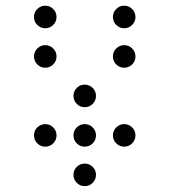

<svg xmlns="http://www.w3.org/2000/svg" viewBox="-20 -674 587 665"><path d="M175.8 -615.2Q175.8 -599.1 164.3 -587.6Q152.8 -576.2 136.7 -576.2Q120.6 -576.2 109.1 -587.6Q97.7 -599.1 97.7 -615.2Q97.7 -631.3 109.1 -642.8Q120.6 -654.3 136.7 -654.3Q152.8 -654.3 164.3 -642.8Q175.8 -631.3 175.8 -615.2ZM449.2 -615.2Q449.2 -599.1 437.7 -587.6Q426.3 -576.2 410.2 -576.2Q394 -576.2 382.6 -587.6Q371.1 -599.1 371.1 -615.2Q371.1 -631.3 382.6 -642.8Q394 -654.3 410.2 -654.3Q426.3 -654.3 437.7 -642.8Q449.2 -631.3 449.2 -615.2ZM175.8 -478.5Q175.8 -462.4 164.3 -450.9Q152.8 -439.5 136.7 -439.5Q120.6 -439.5 109.1 -450.9Q97.7 -462.4 97.7 -478.5Q97.7 -494.6 109.1 -506.1Q120.6 -517.6 136.7 -517.6Q152.8 -517.6 164.3 -506.1Q175.8 -494.6 175.8 -478.5ZM449.2 -478.5Q449.2 -462.4 437.7 -450.9Q426.3 -439.5 410.2 -439.5Q394 -439.5 382.6 -450.9Q371.1 -462.4 371.1 -478.5Q371.1 -494.6 382.6 -506.1Q394 -517.6 410.2 -517.6Q426.3 -517.6 437.7 -506.1Q449.2 -494.6 449.2 -478.5ZM312.5 -341.8Q312.5 -325.7 301 -314.2Q289.6 -302.7 273.4 -302.7Q257.3 -302.7 245.8 -314.2Q234.4 -325.7 234.4 -341.8Q234.4 -357.9 245.8 -369.4Q257.3 -380.9 273.4 -380.9Q289.6 -380.9 301 -369.4Q312.5 -357.9 312.5 -341.8ZM312.5 -205.1Q312.5 -189 301 -177.5Q289.6 -166 273.4 -166Q257.3 -166 245.8 -177.5Q234.4 -189 234.4 -205.1Q234.4 -221.2 245.8 -232.7Q257.3 -244.1 273.4 -244.1Q289.6 -244.1 301 -232.7Q312.5 -221.2 312.5 -205.1ZM312.5 -68.4Q312.5 -52.2 301 -40.8Q289.6 -29.3 273.4 -29.3Q257.3 -29.3 245.8 -40.8Q234.4 -52.2 234.4 -68.4Q234.4 -84.5 245.8 -95.9Q257.3 -107.4 273.4 -107.4Q289.6 -107.4 301 -95.9Q312.5 -84.5 312.5 -68.4ZM175.8 -205.1Q175.8 -189 164.3 -177.5Q152.8 -166 136.7 -166Q120.6 -166 109.1 -177.5Q97.7 -189 97.7 -205.1Q97.7 -221.2 109.1 -232.7Q120.6 -244.1 136.7 -244.1Q152.8 -244.1 164.3 -232.7Q175.8 -221.2 175.8 -205.1ZM449.2 -205.1Q449.2 -189 437.7 -177.5Q426.3 -166 410.2 -166Q394 -166 382.6 -177.5Q371.1 -189 371.1 -205.1Q371.1 -221.2 382.6 -232.7Q394 -244.1 410.2 -244.1Q426.3 -244.1 437.7 -232.7Q449.2 -221.2 449.2 -205.1Z"/></svg>

Font: DatDot Light
Style: Regular
Weight: 300
Designer: GGBot
Version: 1.00